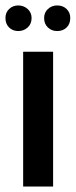

<svg xmlns="http://www.w3.org/2000/svg" viewBox="-39 -685 278 705"><path d="M156 -495V0H46V-495ZM-19 -619Q-19 -639 -5.5 -652Q8 -665 28 -665Q48 -665 62.5 -652Q77 -639 77 -619Q77 -597 62.5 -584Q48 -571 28 -571Q8 -571 -5.5 -584Q-19 -597 -19 -619ZM123 -619Q123 -639 137 -652Q151 -665 171 -665Q192 -665 205.5 -652Q219 -639 219 -619Q219 -597 205.5 -584Q192 -571 171 -571Q151 -571 137 -584Q123 -597 123 -619Z"/></svg>

Font: Moniqa ExtBd Paragraph
Style: Regular
Weight: 800
Designer: Rajesh Rajput
Foundry: Rajesh Rajput
Version: Version 1.000